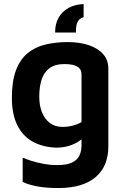

<svg xmlns="http://www.w3.org/2000/svg" viewBox="-20 -731 629 970"><path d="M263.2 15Q193.4 12 143.5 -16.4Q93.6 -44.8 66.8 -99.8Q40 -154.8 40 -237.2Q40 -321.4 60.9 -376.4Q81.8 -431.4 119.5 -462.3Q157.2 -493.2 208.8 -505.8Q260.4 -518.4 321.8 -518.4Q382.2 -518.4 428.5 -502.9Q474.8 -487.4 501.1 -457.7Q527.4 -428 527.4 -383.6V8.4Q527.4 58.2 511.5 97Q495.6 135.8 463.7 163.2Q431.8 190.6 384.8 204.8Q337.8 219 275 219Q211.2 219 165.8 210.1Q120.4 201.2 94.6 188.2V65.6Q110 72.4 137.7 81.3Q165.4 90.2 199.5 96.6Q233.6 103 268.8 103Q318.8 103 345.3 89.5Q371.8 76 381.8 53.6Q391.8 31.2 391.8 3.2V-77L421 -55.6Q404 -34.8 380.9 -18.9Q357.8 -3 328.1 6Q298.4 15 263.2 15ZM296.2 -90Q322.4 -90 346.7 -96.1Q371 -102.2 391.8 -114.2V-353.8Q391.8 -376.4 379.6 -387.6Q367.4 -398.8 348 -403.1Q328.6 -407.4 307 -407.4Q257.4 -407.4 229.4 -386.1Q201.4 -364.8 189.9 -328Q178.4 -291.2 178.4 -244.4Q178.4 -173.8 209.8 -131.9Q241.2 -90 296.2 -90ZM402.4 -710.6V-644Q385.8 -639.4 377.5 -628.8Q369.2 -618.2 366.1 -602.6Q363 -587 363.6 -566.6H258.6Q258 -609.8 275.8 -641.3Q293.6 -672.8 325.9 -690.7Q358.2 -708.6 402.4 -710.6Z"/></svg>

Font: Maven Pro VF Beta
Style: Regular
Weight: 400
Designer: Joe Prince
Foundry: Joe Prince
Version: Version 2.002